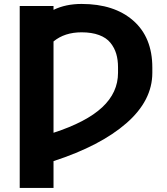

<svg xmlns="http://www.w3.org/2000/svg" viewBox="-20 -741 840 965"><path d="M79.1 203.6V-710.9H249V-691.4Q310.1 -721.2 390.1 -721.2Q554.2 -721.2 649.9 -637.2Q745.6 -553.2 745.6 -401.4V-375Q745.6 -235.4 615 -121.6Q484.4 -7.8 249 68.8V203.6ZM249 -532.7V-73.7Q414.1 -127.4 493.7 -201.7Q573.2 -275.9 573.2 -375V-402.3Q573.2 -440.4 564.2 -470.7Q555.2 -501 534.9 -526.1Q514.6 -551.3 477.8 -564.9Q440.9 -578.6 390.1 -578.6Q304.7 -578.6 249 -532.7Z"/></svg>

Font: Bert Sans Black
Style: Regular
Weight: 900
Designer: Christian Robertson, Adam Twardoch, & Cristiano Sobral
Foundry: Google
Version: Version 12.135;January 10, 2020;FontCreator 12.0.0.2547 64-b